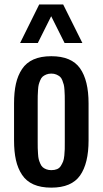

<svg xmlns="http://www.w3.org/2000/svg" viewBox="-20 -840 464 868"><path d="M43.5 -205.1V-372.6Q43.5 -423.3 52 -461.2Q60.5 -499 79.6 -527.8Q98.6 -556.6 131.6 -571.3Q164.6 -585.9 211.9 -585.9Q303.2 -585.9 341.8 -531.2Q380.4 -476.6 380.4 -372.6V-205.1Q380.4 -101.1 341.8 -46.4Q303.2 8.3 211.9 8.3Q164.6 8.3 131.6 -6.3Q98.6 -21 79.6 -49.8Q60.5 -78.6 52 -116.5Q43.5 -154.3 43.5 -205.1ZM70.8 -645.5 157.2 -819.8H265.6L352.5 -645.5H272L211.4 -766.6L150.9 -645.5ZM150.4 -198.2Q150.4 -179.7 150.6 -170.4Q150.9 -161.1 151.9 -145Q152.8 -128.9 155 -120.4Q157.2 -111.8 161.9 -100.8Q166.5 -89.8 172.9 -84.2Q179.2 -78.6 189.2 -74.7Q199.2 -70.8 211.9 -70.8Q226.6 -70.8 237.5 -75.2Q248.5 -79.6 254.9 -89.8Q261.2 -100.1 265.1 -109.6Q269 -119.1 270.8 -137Q272.5 -154.8 272.7 -165.8Q272.9 -176.8 272.9 -198.2V-379.4Q272.9 -397.9 272.7 -407.2Q272.5 -416.5 271.5 -432.6Q270.5 -448.7 268.3 -457.3Q266.1 -465.8 261.7 -477.1Q257.3 -488.3 250.7 -493.7Q244.1 -499 234.4 -503.2Q224.6 -507.3 211.9 -507.3Q199.2 -507.3 189.2 -503.2Q179.2 -499 172.9 -493.7Q166.5 -488.3 161.9 -477.1Q157.2 -465.8 155 -457.3Q152.8 -448.7 151.9 -432.6Q150.9 -416.5 150.6 -407.2Q150.4 -397.9 150.4 -379.4Z"/></svg>

Font: Oswald Regular
Style: Regular
Weight: 400
Designer: Vernon Adams
Foundry: Vernon Adams
Version: 3.0; ttfautohint (v0.95) -l 8 -r 50 -G 200 -x 0 -w "G" -W -c